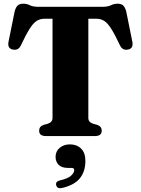

<svg xmlns="http://www.w3.org/2000/svg" viewBox="-20 -737 763 1040"><path d="M190.5 -700H532.5Q564 -700 581 -708.5Q598 -717 616.5 -717Q637 -717 647.5 -707Q658 -697 664 -673.5L697 -510Q703.5 -474 673 -468.5Q644.5 -462.5 630.5 -490Q603 -548.5 583.2 -580Q563.5 -611.5 545 -623.5Q526.5 -635.5 501.5 -635.5H458.5V-98Q458.5 -75.5 483.5 -67L507 -60.5Q531 -52 531 -29Q531 0 494 0H229Q192 0 192 -29Q192 -52 216 -60.5L239.5 -67Q264.5 -75.5 264.5 -98V-635.5H221.5Q197 -635.5 178.2 -623.5Q159.5 -611.5 139.8 -580Q120 -548.5 92.5 -490Q78.5 -462.5 50 -468.5Q19.5 -474 26 -510L59 -673.5Q65 -697 75.5 -707Q86 -717 106.5 -717Q125 -717 142 -708.5Q159 -700 190.5 -700ZM348 172.5Q314 172.5 297.5 155.5Q281 138.5 281 113Q281 82.5 303.2 63.8Q325.5 45 358.5 45Q396 45 419.2 67.8Q442.5 90.5 442.5 134.5Q442.5 191.5 412.8 228.5Q383 265.5 317 281Q290.5 287.5 284.5 266.5Q279 246.5 305 240Q347.5 230.5 364.8 214.8Q382 199 382 184Q382 172.5 367 172.5Z"/></svg>

Font: Fraunces 9pt S000
Style: Bold
Weight: 700
Version: Version 1.000; ttfautohint (v1.8.3)